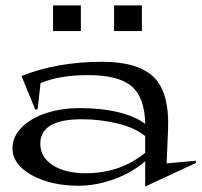

<svg xmlns="http://www.w3.org/2000/svg" viewBox="-20 -662 740 705"><path d="M25.9 -117.2Q25.9 -161.6 61.3 -195.8Q96.7 -230 152.3 -247.6Q208 -265.1 272.9 -265.1Q351.6 -265.1 414.1 -250Q476.6 -234.9 513.2 -207Q511.7 -302.7 464.1 -344.5Q416.5 -386.2 303.2 -386.2Q198.7 -386.2 128.9 -356.9L118.2 -261.2L109.9 -258.8L59.1 -382.8Q189 -435.1 355 -435.1Q487.3 -435.1 544.7 -378.7Q602.1 -322.3 597.2 -188L591.8 -62L698.2 -71.8L700.2 -64L513.2 22.9V-69.8Q463.9 -27.3 397.9 -3.7Q332 20 268.1 20Q167 20 96.4 -19Q25.9 -58.1 25.9 -117.2ZM127.9 -133.8Q127.9 -85.4 173.3 -55.7Q218.8 -25.9 294.9 -25.9Q421.4 -25.9 513.2 -101.1V-162.1Q477.1 -192.4 412.8 -208.3Q348.6 -224.1 279.8 -224.1Q127.9 -224.1 127.9 -133.8ZM174.8 -547.9V-642.1H276.9V-547.9ZM398.9 -547.9V-642.1H501V-547.9Z"/></svg>

Font: Halibut Exp
Style: Regular
Weight: 400
Width: 7
Designer: Matteo Maggi
Foundry: Collletttivo
Version: Version 3.080 | FøM Fix